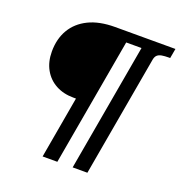

<svg xmlns="http://www.w3.org/2000/svg" viewBox="-128 -820 877 931"><g transform="rotate(20 310.0 -355.0)"><path d="M620 -710H473L348 0H424L534 -625Q537 -640 545.5 -647.5Q554 -655 568.5 -657.5Q583 -660 602 -660H611ZM501 -710H347L338 -658H491ZM269 0 394 -710H309Q228 -710 173 -683Q118 -656 89.5 -607.5Q61 -559 61 -494Q61 -441 83 -401.5Q105 -362 144.5 -340.5Q184 -319 236 -319H249L193 0Z"/></g></svg>

Font: Roboto Serif 72pt SemiCondensed SemiBold
Style: Italic
Weight: 600
Width: 4
Italic angle: -10°
Designer: Greg Gazdowicz
Foundry: Commercial Type
Version: Version 1.008